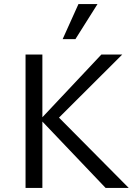

<svg xmlns="http://www.w3.org/2000/svg" viewBox="-20 -927 662 947"><path d="M501 0 179 -338 480 -658H583L247 -323L254 -364L615 0ZM106 0V-658H189V0ZM289 -734 367 -907H461L352 -734Z"/></svg>

Font: Ysabeau Office Medium
Style: Regular
Weight: 500
Designer: Christian Thalmann (Catharsis Fonts)
Version: Version 2.001;gftools[0.9.30]; featfreeze: tnum,lnum,ss02